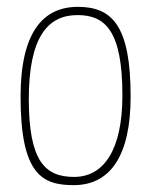

<svg xmlns="http://www.w3.org/2000/svg" viewBox="-20 -530 441 560"><path d="M40 -248C40 -21 103 10 195 10C301 10 361 -75 361 -248C361 -454 308 -510 207 -510C105 -510 40 -435 40 -248ZM64 -241C64 -423 120 -486 206 -486C287 -486 337 -440 337 -252C337 -93 283 -14 196 -14C112 -14 64 -59 64 -241Z"/></svg>

Font: Yanone Kaffeesatz Extra Light
Style: Regular
Weight: 200
Designer: Yanone (Cyrillic: Daniel Pouzeot & Huerta Tipografica)
Foundry: Yanone
Version: Version 1.100;PS 001.100;hotconv 1.0.70;makeotf.lib2.5.58329